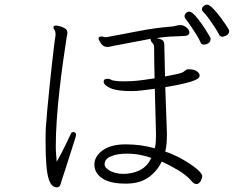

<svg xmlns="http://www.w3.org/2000/svg" viewBox="-20 -803 1040 826"><path d="M955 -651Q952 -650 947 -647.5Q942 -645 937 -645Q926 -645 922 -655Q917 -666 904.5 -685Q892 -704 878 -723.5Q864 -743 854 -752Q849 -757 849 -763Q849 -771 856 -777Q863 -783 871 -783Q880 -783 895.5 -767.5Q911 -752 927 -730.5Q943 -709 954.5 -691.5Q966 -674 966 -670Q966 -658 955 -651ZM875 -616Q872 -615 867.5 -613Q863 -611 858 -611Q846 -611 842 -622Q838 -633 826 -652.5Q814 -672 800.5 -691.5Q787 -711 778 -722Q774 -727 774 -733Q774 -741 780.5 -747Q787 -753 794 -753Q804 -753 819.5 -736Q835 -719 850 -697Q865 -675 875 -658Q885 -641 885 -641Q886 -639 886 -635Q886 -623 875 -616ZM698 -220Q698 -204 696.5 -186Q695 -168 691 -151Q727 -139 763.5 -118.5Q800 -98 825 -77.5Q850 -57 850 -45Q850 -40 848 -34.5Q846 -29 843 -23Q840 -19 835.5 -15Q831 -11 825 -11Q816 -11 805 -23Q783 -49 747 -70.5Q711 -92 676 -108Q655 -65 617.5 -39Q580 -13 521 -13Q453 -13 419.5 -36Q386 -59 386 -95Q386 -130 421.5 -156Q457 -182 521 -182Q586 -182 646 -165Q649 -177 650 -189.5Q651 -202 651 -215V-230L646 -421Q617 -417 590.5 -414Q564 -411 547 -411Q483 -411 454.5 -424Q426 -437 426 -452Q426 -455 428 -459Q432 -464 442 -464Q452 -464 455 -461Q469 -453 515 -453Q523 -453 530.5 -453.5Q538 -454 547 -454Q567 -455 593 -458.5Q619 -462 645 -466Q644 -510 643.5 -546Q643 -582 643 -599Q643 -612 635.5 -618.5Q628 -625 628 -634V-636Q588 -629 549 -621Q510 -613 470 -606Q463 -605 456 -603Q449 -601 442 -601Q424 -601 414 -616.5Q404 -632 404 -637Q404 -646 416 -646Q421 -646 425.5 -644.5Q430 -643 436 -643Q438 -643 440 -643.5Q442 -644 443 -644Q508 -656 580.5 -670Q653 -684 721 -689Q730 -690 738 -692.5Q746 -695 755 -695H760Q770 -694 781 -685.5Q792 -677 794 -669Q795 -667 795 -664Q795 -648 768 -648Q731 -647 708.5 -645.5Q686 -644 653 -639Q674 -635 680.5 -629Q687 -623 687 -606Q687 -599 688 -561.5Q689 -524 690 -474Q717 -479 737.5 -483.5Q758 -488 764 -491Q772 -495 776.5 -499.5Q781 -504 788 -505H793Q816 -505 827.5 -496Q839 -487 839 -477Q839 -474 835.5 -469Q832 -464 818.5 -458Q805 -452 775 -444.5Q745 -437 691 -428Q693 -371 695 -316.5Q697 -262 698 -233ZM219 -657Q219 -668 214.5 -674Q210 -680 210 -686V-688Q213 -693 220 -693Q226 -693 238 -690Q250 -687 260 -680.5Q270 -674 270 -662Q270 -658 269 -653.5Q268 -649 267 -644Q259 -594 250.5 -532.5Q242 -471 235 -407Q228 -343 224 -283.5Q220 -224 220 -176Q220 -156 221.5 -138.5Q223 -121 224 -107Q247 -148 262.5 -180.5Q278 -213 284 -226Q287 -235 296 -235Q298 -235 298.5 -234.5Q299 -234 300 -234Q307 -231 307 -224Q307 -222 306.5 -219Q306 -216 305 -212Q302 -203 295 -181Q288 -159 279.5 -132Q271 -105 262.5 -79Q254 -53 248 -34.5Q242 -16 241 -12Q237 3 225 3Q215 3 206 -4Q197 -11 190 -31.5Q183 -52 179.5 -92Q176 -132 176 -199Q176 -219 176.5 -233.5Q177 -248 177 -252Q179 -283 183.5 -331.5Q188 -380 193.5 -434Q199 -488 204.5 -536.5Q210 -585 214 -617Q218 -649 219 -652ZM631 -124Q607 -132 581.5 -137Q556 -142 524 -142Q485 -142 457.5 -130.5Q430 -119 430 -97Q430 -80 454.5 -67.5Q479 -55 511 -55Q550 -55 582 -71Q614 -87 631 -124Z"/></svg>

Font: Moon Stars Kai T HW Light
Style: Regular
Weight: 300
Designer: GuiWonder
Version: Version 1.101